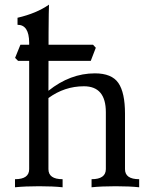

<svg xmlns="http://www.w3.org/2000/svg" viewBox="-20 -793 637 813"><path d="M569.3 0Q528.8 -4.4 469.7 -4.4Q410.6 -4.4 367.7 0V-34.2Q427.7 -34.2 428.2 -76.7V-317.9Q428.2 -427.7 335.4 -427.7Q253.4 -427.7 185.1 -377.9V-76.7Q185.1 -34.2 245.1 -34.2V0Q204.6 -4.4 145.5 -4.4Q86.4 -4.4 43.5 0V-34.2Q103.5 -34.2 103.5 -76.7V-612.8Q103 -688 54.2 -688V-717.8Q134.3 -736.3 187.5 -773.4Q185.1 -727.1 185.1 -408.7Q277.3 -482.4 381.8 -482.4Q453.1 -482.4 481.2 -441.7Q509.3 -400.9 509.3 -311.5V-76.7Q509.3 -34.2 569.3 -34.2ZM364.3 -535.2H56.6L43.9 -547.9L66.4 -603.5H374L385.7 -590.8Z"/></svg>

Font: Almanac
Style: Regular
Weight: 400
Designer: Eden's Almanac
Version: Version 3.501;March 28, 2021;FontCreator 13.0.0.2683 64-bit